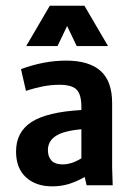

<svg xmlns="http://www.w3.org/2000/svg" viewBox="-20 -659 478 683"><path d="M166 3.9Q107.4 3.9 72.3 -28.3Q37.1 -60.5 37.1 -120.1Q37.1 -189.5 92.3 -225.1Q147.5 -260.7 269.5 -267.6V-278.3Q269.5 -323.2 252.4 -340.3Q235.4 -357.4 191.4 -357.4Q162.1 -357.4 132.3 -351.6Q102.5 -345.7 72.3 -335.9L54.7 -413.1Q136.7 -443.4 214.8 -443.4Q296.9 -443.4 337.9 -406.7Q378.9 -370.1 378.9 -292V-62.5L380.9 0H288.1L281.2 -29.3Q253.9 -13.7 226.1 -4.9Q198.2 3.9 166 3.9ZM202.1 -74.2Q217.8 -74.2 233.9 -79.1Q250 -84 269.5 -95.7V-199.2Q205.1 -193.4 177.7 -174.8Q150.4 -156.2 150.4 -125Q150.4 -101.6 163.1 -87.9Q175.8 -74.2 202.1 -74.2ZM364.3 -495.1H252.9L198.2 -609.4H239.3L184.6 -495.1H73.2L157.2 -638.7H280.3Z"/></svg>

Font: Sudo Variable
Style: Regular
Weight: 400
Monospace: yes
Designer: Jens Kutilek
Foundry: Jens Kutilek
Version: Version 0.040